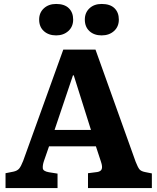

<svg xmlns="http://www.w3.org/2000/svg" viewBox="-20 -951 796 971"><path d="M8 0V-75L48 -83Q67 -87 76.5 -98Q86 -109 97 -137L300 -700H463L666 -133Q677 -105 685 -95Q693 -85 713 -81L748 -74V0H425V-75L472 -81Q490 -84 494.5 -96Q499 -108 491 -132L465 -211H228L202 -136Q195 -115 196.5 -100Q198 -85 227 -80L271 -73V0ZM256 -294H440L353 -570H349ZM494 -772Q456 -772 432.5 -793.5Q409 -815 409 -852Q409 -887 432.5 -909Q456 -931 494 -931Q537 -931 559 -909.5Q581 -888 581 -852Q581 -816 556.5 -794Q532 -772 494 -772ZM264 -772Q226 -772 202 -793.5Q178 -815 178 -852Q178 -887 202 -909Q226 -931 264 -931Q306 -931 328 -909.5Q350 -888 350 -852Q350 -816 325.5 -794Q301 -772 264 -772Z"/></svg>

Font: Literata 12pt
Style: Bold
Weight: 700
Designer: Latin by Veronika Burian and Jose Scaglione. Greek by Irene Vlachou. Cyrillic by Vera Evstafieva.
Foundry: TypeTogether
Version: Version 3.002